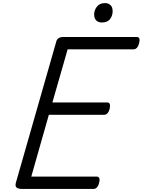

<svg xmlns="http://www.w3.org/2000/svg" viewBox="-20 -1226 926 1246"><path d="M122 0Q98 0 87.5 -9Q77 -18 83 -40L346 -959Q350 -972 361 -979Q372 -986 393 -986H868Q880 -986 884 -976.5Q888 -967 883 -946Q878 -926 868.5 -916Q859 -906 848 -906H419L320 -561H676Q688 -561 692 -551.5Q696 -542 692 -521Q687 -501 677.5 -491Q668 -481 656 -481H297L183 -80H608Q619 -80 624 -70.5Q629 -61 623 -40Q619 -21 609.5 -10.5Q600 0 588 0ZM641 -1080Q619 -1080 605 -1093Q591 -1106 591 -1133Q591 -1160 609 -1183Q627 -1206 662 -1206Q683 -1206 697 -1193Q711 -1180 711 -1153Q711 -1125 694.5 -1102.5Q678 -1080 641 -1080Z"/></svg>

Font: Playwrite AU SA
Style: Regular
Weight: 400
Designer: Veronika Burian, José Scaglione
Foundry: TypeTogether
Version: Version 1.002